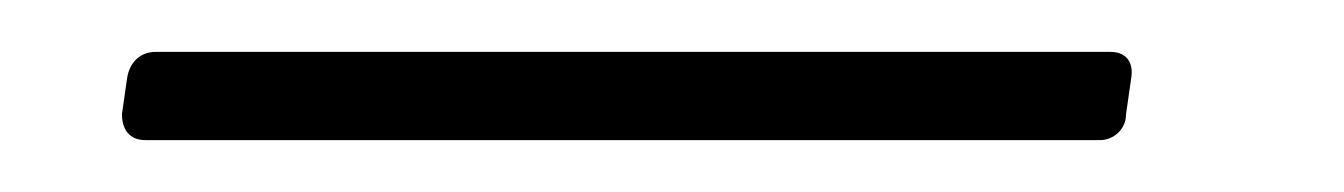

<svg xmlns="http://www.w3.org/2000/svg" viewBox="-20 -54 518 74"><path d="M36 0H404C409 0 414 -4 414 -10L416 -24C417 -30 414 -34 408 -34H40C34 -34 30 -30 29 -24L27 -10C27 -4 30 0 36 0Z"/></svg>

Font: Barlow ExtraLight
Style: Italic
Weight: 275
Italic angle: -7°
Designer: Jeremy Tribby
Foundry: Tribby Type
Version: Version 1.422;hotconv 1.0.109;makeotfexe 2.5.65596